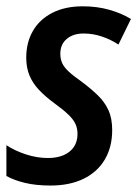

<svg xmlns="http://www.w3.org/2000/svg" viewBox="-20 -570 432 600"><path d="M137.7 9.8Q92.8 9.8 58.8 1.7Q24.9 -6.3 0 -20V-116.2Q25.9 -99.1 60.8 -87.6Q95.7 -76.2 129.9 -76.2Q157.7 -76.2 178.5 -85Q199.2 -93.8 210.7 -110.6Q222.2 -127.4 222.2 -151.4Q222.2 -168.5 216.1 -182.1Q210 -195.8 194.6 -210.9Q179.2 -226.1 150.9 -246.6Q121.6 -268.1 101.8 -289.1Q82 -310.1 72 -334.5Q62 -358.9 62 -389.6Q62 -437.5 83 -473.6Q104 -509.8 143.8 -530Q183.6 -550.3 238.8 -550.3Q282.7 -550.3 321 -539.6Q359.4 -528.8 389.2 -510.7L350.1 -430.7Q326.7 -446.3 298.6 -455.8Q270.5 -465.3 241.2 -465.3Q209 -465.3 188.7 -448.5Q168.5 -431.6 168.5 -401.9Q168.5 -386.2 174.1 -373.3Q179.7 -360.4 194.3 -346.7Q209 -333 234.9 -314.9Q264.2 -293 285.6 -272.2Q307.1 -251.5 318.8 -225.8Q330.6 -200.2 330.6 -163.6Q330.6 -110.4 307.4 -71.3Q284.2 -32.2 241 -11.2Q197.8 9.8 137.7 9.8Z"/></svg>

Font: Open Sans SemiCondensed SemiBold
Style: Italic
Weight: 600
Width: 4
Italic angle: -12°
Designer: Monotype Design Team
Foundry: Monotype Imaging Inc.
Version: Version 3.000